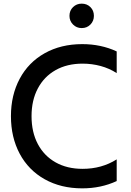

<svg xmlns="http://www.w3.org/2000/svg" viewBox="-20 -1020 716 1053"><path d="M40 -383Q40 -498 88 -588Q136 -678 225 -728Q314 -778 431 -778Q534 -778 620 -738V-619Q580 -645 532 -658Q484 -671 433 -671Q348 -671 285 -635.5Q222 -600 187.5 -535Q153 -470 153 -383Q153 -295 187.5 -230Q222 -165 285 -129.5Q348 -94 433 -94Q538 -94 620 -146V-27Q534 13 431 13Q314 13 225 -37Q136 -87 88 -177Q40 -267 40 -383ZM361 -933Q361 -962 380.5 -981Q400 -1000 428 -1000Q457 -1000 476 -981Q495 -962 495 -933Q495 -905 476 -885.5Q457 -866 428 -866Q400 -866 380.5 -885.5Q361 -905 361 -933Z"/></svg>

Font: Application Medium
Style: Regular
Weight: 500
Designer: Wei Huang
Foundry: Wei Huang
Version: Version 0.012